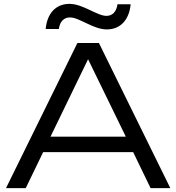

<svg xmlns="http://www.w3.org/2000/svg" viewBox="-20 -972 911 992"><path d="M380 -750 11 0H113L203 -186H668L758 0H860L491 -750ZM241 -266 435 -666 630 -266ZM284 -822C289 -860 310 -882 341 -882C391 -882 461 -820 532 -820C604 -820 648 -872 655 -950H587C582 -912 561 -890 530 -890C481 -890 409 -952 339 -952C266 -952 223 -900 216 -822Z"/></svg>

Font: Bounded Light
Style: Regular
Weight: 300
Designer: Vlad Churkin
Version: Version 3.0